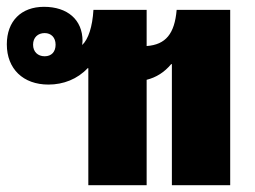

<svg xmlns="http://www.w3.org/2000/svg" viewBox="-20 -543 749 563"><path d="M239 0H410V-309C438 -316 462 -331 482 -355H484V0H655V-514H498C492 -444 466 -412 410 -408V-514H254C251 -464 239 -428 221 -411C221 -415 222 -419 222 -423C222 -485 178 -523 109 -523C42 -523 0 -481 0 -413C0 -341 48 -295 122 -295C166 -295 207 -311 237 -343H239ZM111 -378C91 -378 77 -391 77 -412C77 -433 91 -446 111 -446C130 -446 143 -433 143 -412C143 -391 131 -378 111 -378Z"/></svg>

Font: Noto Sans Thai Looped UI Narrow Black
Style: Regular
Weight: 900
Width: 4
Designer: Cadson Demak Team
Foundry: Cadson Demak Co., Ltd.
Version: Version 1.000